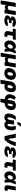

<svg xmlns="http://www.w3.org/2000/svg" viewBox="4124 -4985 1039 9381"><g transform="rotate(90 4643.5 -294.5)"><path d="M95.2 -545.5H291.2L240.1 -238.6Q234 -200.3 258.9 -176.1Q283.7 -152 328.1 -152Q348.4 -152 367.9 -157.7Q387.4 -163.4 403.4 -174.2Q419.4 -185 430.4 -201.2Q441.4 -217.3 444.6 -238.6L495.7 -545.5H691.8L600.9 0H414.8L427.6 -75.3H423.3Q405.2 -45.1 373.9 -27.5Q342.7 -9.9 304 -9.9Q285.5 -9.9 269.5 -14.6Q253.6 -19.2 241.1 -27.7Q228.7 -36.2 220 -48.3Q211.3 -60.4 207.4 -75.3H203.1L159.1 193.2H-27Z M706 -149.1Q714.5 -199.9 754.3 -232.8Q794 -265.6 858.3 -278.4Q805 -293.7 777 -325.6Q749.3 -357.2 755.7 -397.7Q763.8 -448.2 804.7 -482.6Q824.9 -499.6 851.4 -512.8Q877.8 -525.9 908.9 -534.8Q940 -543.7 975.5 -548.1Q1011 -552.6 1049.7 -552.6Q1116.1 -552.6 1167.3 -533Q1193.5 -523.1 1213.4 -508.9Q1233.3 -494.7 1246.1 -476.4Q1258.9 -458.1 1263.7 -435.5Q1268.5 -413 1264.2 -386.4H1079.5Q1083.5 -407.7 1063.9 -413Q1041.9 -419 1014.2 -419Q975.1 -419 957.4 -405.5Q938.2 -391.3 936.1 -377.8Q934.7 -369 939.3 -361.5Q943.9 -354 953.3 -348.9Q962.7 -343.8 976.4 -340.9Q990.1 -338.1 1007.1 -338.1H1092.3L1083.1 -286.9H1083.8L1072.4 -217.3H987.2Q973 -217.3 957.2 -215.6Q941.4 -213.8 927.6 -208.8Q913.7 -203.8 903.6 -194.6Q893.5 -185.4 890.6 -170.5Q889.2 -154.5 905.5 -139.2Q922.2 -123.6 963.1 -123.6Q1007.1 -123.6 1028.2 -132.5Q1049.4 -141.3 1051.1 -156.2H1233Q1228.3 -127.5 1214.5 -104Q1200.6 -80.6 1180 -62.1Q1159.4 -43.7 1133.3 -30.2Q1107.2 -16.7 1077.9 -7.6Q1048.7 1.4 1017.6 5.7Q986.5 9.9 956 9.9Q878.9 9.9 819.2 -9.2Q789.4 -18.8 766.5 -32.5Q743.6 -46.2 728.7 -63.7Q713.8 -81.3 707.7 -102.8Q701.7 -124.3 706 -149.1Z M1374.3 -545.5H1902.7L1878.6 -400.6H1701.3L1666.2 -187.5Q1664.8 -176.5 1665.3 -167.3Q1665.8 -158 1669.6 -151.5Q1673.3 -144.9 1680.8 -141.3Q1688.2 -137.8 1700.3 -137.8Q1709.9 -137.8 1717 -137.8Q1724.1 -137.8 1728.7 -138.1Q1737.9 -138.1 1752.8 -139.2L1740.1 2.8Q1729 4.6 1718.4 5.9Q1707.7 7.1 1696.6 8Q1685.4 8.9 1672.4 9.4Q1659.4 9.9 1643.5 9.9Q1550.8 9.9 1506 -40.1Q1461.3 -90.2 1477.3 -186.1L1512.4 -400.6H1350.1Z M1936.1 -282.7Q1949.6 -363.6 1991.5 -424.4Q2010.7 -452.1 2035 -475.7Q2059.3 -499.3 2087.5 -516.3Q2115.8 -533.4 2147.7 -543Q2179.7 -552.6 2214.5 -552.6Q2243.3 -552.6 2270.6 -545.3Q2297.9 -538 2320.5 -523.3Q2343 -508.5 2359.4 -486.5Q2375.7 -464.5 2382.1 -434.7L2384.6 -435L2426.1 -545.5H2568.2L2465.9 -271.3L2463.1 -266L2480.1 0H2336.6L2334.5 -109.7L2331 -109.4Q2304.3 -57.9 2255.7 -23.1Q2207.4 11.4 2136.4 11.4Q2065 11.4 2015.3 -26.3Q1990.4 -45.1 1972.3 -71.4Q1954.2 -97.7 1943.7 -130.3Q1933.2 -163 1931.1 -201.3Q1929 -239.7 1936.1 -282.7ZM2130.3 -177.6Q2147 -143.5 2183.2 -143.5Q2208.8 -143.5 2231.4 -156.2Q2253.9 -169 2272.4 -188.7Q2290.8 -208.5 2304.3 -232.1Q2317.8 -255.7 2325.3 -277L2330.6 -291.2Q2327.1 -339.8 2308.2 -371.1Q2289.8 -402 2247.2 -402Q2219.1 -402 2197.4 -389.9Q2175.8 -377.8 2160.3 -358.5Q2144.9 -339.1 2135.5 -314.8Q2126.1 -290.5 2122.2 -265.6Q2113.6 -211.3 2130.3 -177.6Z M2653.4 -545.5H2849.4L2798.3 -238.6Q2792.3 -200.3 2817.1 -176.1Q2842 -152 2886.4 -152Q2906.6 -152 2926.1 -157.7Q2945.7 -163.4 2961.6 -174.2Q2977.6 -185 2988.6 -201.2Q2999.6 -217.3 3002.8 -238.6L3054 -545.5H3250L3159.1 0H2973L2985.8 -75.3H2981.5Q2963.4 -45.1 2932.2 -27.5Q2900.9 -9.9 2862.2 -9.9Q2843.8 -9.9 2827.8 -14.6Q2811.8 -19.2 2799.4 -27.7Q2786.9 -36.2 2778.2 -48.3Q2769.5 -60.4 2765.6 -75.3H2761.4L2717.3 193.2H2531.2Z M3284.1 -271.3Q3294.7 -335.2 3322.6 -387.1Q3350.5 -438.9 3392.9 -475.7Q3435.4 -512.4 3491.3 -532.5Q3547.2 -552.6 3613.6 -552.6Q3680 -552.6 3729 -532.1Q3778.1 -511.7 3808.2 -474.8Q3838.4 -437.9 3849.1 -386Q3859.7 -334.2 3849.4 -271.3Q3838.8 -208.1 3810.7 -156.1Q3782.7 -104 3740.1 -67.3Q3697.4 -30.5 3641.7 -10.3Q3585.9 9.9 3519.9 9.9Q3453.5 9.9 3404.3 -10.5Q3355.1 -30.9 3325.1 -67.8Q3295.1 -104.8 3284.4 -156.6Q3273.8 -208.5 3284.1 -271.3ZM3544 -134.9Q3563.2 -134.9 3580.1 -144.4Q3596.9 -153.8 3610.4 -171.7Q3623.9 -189.6 3633.9 -215.2Q3643.8 -240.8 3649.1 -272.7Q3654.5 -304.7 3652.9 -330.3Q3651.3 -355.8 3643.6 -373.8Q3636 -391.7 3622.3 -401.1Q3608.7 -410.5 3589.5 -410.5Q3570.3 -410.5 3553.4 -401.1Q3536.6 -391.7 3523.1 -373.8Q3509.6 -355.8 3499.6 -330.3Q3489.7 -304.7 3484.4 -272.7Q3479 -240.8 3480.5 -215.2Q3481.9 -189.6 3489.5 -171.7Q3497.2 -153.8 3511 -144.4Q3524.9 -134.9 3544 -134.9Z M3933.2 -294Q3943.5 -356.5 3969.6 -404.7Q3995.7 -452.8 4035.7 -485.6Q4075.6 -518.5 4128 -535.5Q4180.4 -552.6 4242.9 -552.6Q4280.9 -552.6 4310.9 -546.5Q4340.9 -540.5 4364 -529.3Q4387.1 -518.1 4403.6 -502.3Q4420.1 -486.5 4430.8 -466.6Q4441.4 -446.7 4447.4 -424.2Q4453.5 -401.6 4455.6 -377.5Q4457.7 -353.3 4456.7 -327.6Q4455.6 -301.8 4451.7 -275.6L4450.3 -265.6Q4445.3 -231.2 4435.2 -197.4Q4425.1 -163.7 4409.4 -133.2Q4393.8 -102.6 4372.5 -76.3Q4351.2 -50.1 4324.2 -30.9Q4297.2 -11.7 4264.6 -0.9Q4231.9 9.9 4193.2 9.9Q4153.4 9.9 4126.2 -2.5Q4099.1 -14.9 4081 -37.6L4041.2 203.1H3852.3ZM4113.6 -204.5Q4113.6 -190.3 4116.5 -178.6Q4119.3 -166.9 4125.9 -158.4Q4132.5 -149.9 4143.1 -145.2Q4153.8 -140.6 4169 -140.6Q4202.4 -140.6 4221.6 -160.5Q4231.2 -170.5 4238.1 -182.9Q4245 -195.3 4249.8 -209.2Q4254.6 -223 4257.6 -237.4Q4260.7 -251.8 4262.8 -265.6L4264.2 -275.6Q4266.7 -291.5 4267.6 -305.9Q4268.5 -320.3 4267.8 -334.2Q4267 -348 4263.7 -359.4Q4260.3 -370.7 4253.6 -378.9Q4246.8 -387.1 4236.2 -391.7Q4225.5 -396.3 4210.2 -396.3Q4171.5 -396.3 4150.2 -361.9Q4139.6 -344.5 4131.4 -321.6Q4123.2 -298.7 4119.3 -269.9L4118.6 -264.9Q4116.1 -248.9 4114.7 -233.8Q4113.3 -218.8 4113.6 -204.5Z M4563.9 -299.7Q4571.4 -344.8 4587.4 -384.1Q4603.3 -423.3 4623.8 -455.4Q4644.2 -487.6 4666.9 -512.1Q4689.6 -536.6 4710.9 -552.6L4833.8 -468.8Q4803.6 -437.5 4782.5 -396Q4761.4 -354.4 4752.8 -299.7Q4743.6 -241.8 4756.7 -203.1Q4769.9 -163.4 4829.9 -147L4868.6 -380.7Q4876.1 -424.7 4897.9 -457Q4919.7 -489.3 4951.5 -510.7Q4983.3 -532 5022.4 -542.3Q5061.4 -552.6 5103 -552.6Q5164.4 -552.6 5211.1 -533.6Q5257.8 -514.6 5287.1 -479Q5316.4 -443.5 5327.1 -392.8Q5337.7 -342 5327.4 -278.4Q5302.6 -125.4 5169.4 -47.2Q5097.3 -5 4983.7 6L4951 204.5H4772L4805.4 3.2Q4751.8 -4.3 4711.5 -20.1Q4671.2 -35.9 4642.6 -57.9Q4614 -79.9 4595.9 -107.4Q4577.8 -134.9 4568.9 -166.2Q4560 -197.4 4559.1 -231.4Q4558.2 -265.3 4563.9 -299.7ZM5008.2 -142.4Q5038.7 -147.7 5061.3 -158.4Q5083.8 -169 5099.8 -185.7Q5115.8 -202.4 5125.9 -225.3Q5136 -248.2 5141.3 -278.4Q5146.7 -308.2 5146 -332Q5145.2 -355.8 5139.4 -372.3Q5133.5 -388.8 5122.9 -397.5Q5112.2 -406.2 5097.3 -406.2Q5076.7 -406.2 5061.4 -389.4Q5046.2 -372.5 5041.2 -342.3Z M5506.4 -266.3Q5513.1 -304.7 5525.6 -342Q5538 -379.3 5555.4 -414.8Q5572.8 -450.3 5594.6 -483.1Q5616.5 -516 5642 -545.5H5812.5Q5762.1 -468.4 5731 -400.6Q5699.9 -332.7 5690.3 -272Q5685.4 -241.8 5685.2 -217Q5685 -192.1 5689.8 -174.5Q5694.6 -157 5704.7 -147.4Q5714.8 -137.8 5730.1 -137.8Q5743.3 -137.8 5755.7 -145.1Q5768.1 -152.3 5778.4 -166.7Q5788.7 -181.1 5796.7 -202.1Q5804.7 -223 5808.9 -250L5844.5 -463.1H6041.9L6006.4 -250Q5997.5 -194.2 6009.4 -166Q6021.3 -137.8 6048.3 -137.8Q6063.6 -137.8 6076.7 -147.4Q6089.8 -157 6100.5 -174.5Q6111.2 -192.1 6119.1 -217Q6127.1 -241.8 6132.1 -272Q6142 -332.7 6133.7 -400.6Q6125.4 -468.4 6100.9 -545.5H6271.3Q6303.6 -485.1 6315.3 -415Q6327.1 -344.8 6314.6 -266.3Q6292.3 -124.3 6217.7 -57.2Q6142.8 9.9 6036.9 9.9Q5975.9 9.9 5937.3 -15.8Q5898.8 -41.5 5880.7 -87Q5847.3 -41.2 5800.4 -15.6Q5753.6 9.9 5691.8 9.9Q5587 9.9 5534.1 -57.2Q5481.5 -124.3 5506.4 -266.3ZM5980.1 -794H6144.9L6014.2 -623.6H5904.8Z M6484.4 -545.5H6684.7L6741.5 -187.5H6747.2Q6779.8 -231.2 6803.1 -272.5Q6826.3 -313.9 6843.8 -356.7Q6861.2 -399.5 6874.1 -445.8Q6887.1 -492.2 6899.1 -545.5H7088.1Q7072.8 -468.4 7044.6 -393.8Q7016.3 -319.2 6977.3 -249.8Q6938.2 -180.4 6889.4 -117.4Q6840.6 -54.3 6784.1 0H6600.9Z M7102.3 -149.1Q7110.8 -199.9 7150.6 -232.8Q7190.3 -265.6 7254.6 -278.4Q7201.3 -293.7 7173.3 -325.6Q7145.6 -357.2 7152 -397.7Q7160.2 -448.2 7201 -482.6Q7221.2 -499.6 7247.7 -512.8Q7274.1 -525.9 7305.2 -534.8Q7336.3 -543.7 7371.8 -548.1Q7407.3 -552.6 7446 -552.6Q7512.4 -552.6 7563.6 -533Q7589.8 -523.1 7609.7 -508.9Q7629.6 -494.7 7642.4 -476.4Q7655.2 -458.1 7660 -435.5Q7664.8 -413 7660.5 -386.4H7475.9Q7479.8 -407.7 7460.2 -413Q7438.2 -419 7410.5 -419Q7371.4 -419 7353.7 -405.5Q7334.5 -391.3 7332.4 -377.8Q7331 -369 7335.6 -361.5Q7340.2 -354 7349.6 -348.9Q7359 -343.8 7372.7 -340.9Q7386.4 -338.1 7403.4 -338.1H7488.6L7479.4 -286.9H7480.1L7468.8 -217.3H7383.5Q7369.3 -217.3 7353.5 -215.6Q7337.7 -213.8 7323.9 -208.8Q7310 -203.8 7299.9 -194.6Q7289.8 -185.4 7286.9 -170.5Q7285.5 -154.5 7301.8 -139.2Q7318.5 -123.6 7359.4 -123.6Q7403.4 -123.6 7424.5 -132.5Q7445.7 -141.3 7447.4 -156.2H7629.3Q7624.6 -127.5 7610.8 -104Q7596.9 -80.6 7576.3 -62.1Q7555.8 -43.7 7529.7 -30.2Q7503.6 -16.7 7474.3 -7.6Q7445 1.4 7413.9 5.7Q7382.8 9.9 7352.3 9.9Q7275.2 9.9 7215.6 -9.2Q7185.7 -18.8 7162.8 -32.5Q7139.9 -46.2 7125 -63.7Q7110.1 -81.3 7104 -102.8Q7098 -124.3 7102.3 -149.1Z M7770.6 -545.5H8299L8274.9 -400.6H8097.7L8062.5 -187.5Q8061.1 -176.5 8061.6 -167.3Q8062.1 -158 8065.9 -151.5Q8069.6 -144.9 8077.1 -141.3Q8084.5 -137.8 8096.6 -137.8Q8106.2 -137.8 8113.3 -137.8Q8120.4 -137.8 8125 -138.1Q8134.2 -138.1 8149.1 -139.2L8136.4 2.8Q8125.4 4.6 8114.7 5.9Q8104 7.1 8092.9 8Q8081.7 8.9 8068.7 9.4Q8055.8 9.9 8039.8 9.9Q7947.1 9.9 7902.3 -40.1Q7857.6 -90.2 7873.6 -186.1L7908.7 -400.6H7746.4Z M8332.4 -282.7Q8345.9 -363.6 8387.8 -424.4Q8407 -452.1 8431.3 -475.7Q8455.6 -499.3 8483.8 -516.3Q8512.1 -533.4 8544 -543Q8576 -552.6 8610.8 -552.6Q8639.6 -552.6 8666.9 -545.3Q8694.2 -538 8716.8 -523.3Q8739.3 -508.5 8755.7 -486.5Q8772 -464.5 8778.4 -434.7L8780.9 -435L8822.4 -545.5H8964.5L8862.2 -271.3L8859.4 -266L8876.4 0H8733L8730.8 -109.7L8727.3 -109.4Q8700.6 -57.9 8652 -23.1Q8603.7 11.4 8532.7 11.4Q8461.3 11.4 8411.6 -26.3Q8386.7 -45.1 8368.6 -71.4Q8350.5 -97.7 8340 -130.3Q8329.5 -163 8327.4 -201.3Q8325.3 -239.7 8332.4 -282.7ZM8526.6 -177.6Q8543.3 -143.5 8579.5 -143.5Q8605.1 -143.5 8627.7 -156.2Q8650.2 -169 8668.7 -188.7Q8687.1 -208.5 8700.6 -232.1Q8714.1 -255.7 8721.6 -277L8726.9 -291.2Q8723.4 -339.8 8704.5 -371.1Q8686.1 -402 8643.5 -402Q8615.4 -402 8593.8 -389.9Q8572.1 -377.8 8556.6 -358.5Q8541.2 -339.1 8531.8 -314.8Q8522.4 -290.5 8518.5 -265.6Q8509.9 -211.3 8526.6 -177.6Z M9004.3 -164.8 9068.2 -545.5H9257.1L9196 -194.6Q9193.9 -180.4 9194.8 -170.5Q9195.7 -160.5 9200.6 -154.7Q9205.6 -148.8 9215.6 -146.1Q9225.5 -143.5 9241.5 -143.5H9285.5L9264.2 -11.4Q9238.6 -2.8 9211.1 1.4Q9183.6 5.7 9159.1 5.7Q9072.8 5.7 9031.6 -34.8Q8990.4 -75.3 9004.3 -164.8Z"/></g></svg>

Font: Inter P Black
Style: Italic
Weight: 900
Italic angle: -9.40001°
Designer: Rasmus Andersson
Foundry: rsms
Version: Version 3.018;git-588b23468